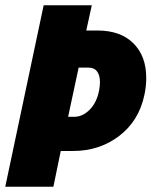

<svg xmlns="http://www.w3.org/2000/svg" viewBox="-39 -710 576 730"><path d="M127 -690H310L289 -594H332Q419 -594 468 -545.5Q517 -497 517 -414Q517 -381 510 -349Q489 -250 414 -193Q339 -136 239 -136H192L164 0H-19ZM244 -266Q275 -266 302 -293Q329 -320 338 -367Q341 -384 341 -398Q341 -424 330 -438.5Q319 -453 297 -453H260L220 -266Z"/></svg>

Font: Decalotype Black Italic
Style: Regular
Weight: 900
Italic angle: -12°
Designer: Alfredo Marco Pradil
Foundry: Alfredo Marco Pradil
Version: Version 1.0